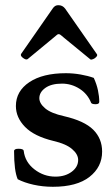

<svg xmlns="http://www.w3.org/2000/svg" viewBox="-20 -706 431 737"><path d="M183 11Q144 11 108.5 3Q73 -5 48 -18Q34 -50 34 -126Q34 -135 51 -135Q70 -135 71 -127Q76 -84 112 -56Q148 -28 193 -28Q230 -28 255 -46.5Q280 -65 280 -92Q280 -114 256.5 -134Q233 -154 185 -165Q111 -183 76 -219Q41 -255 41 -299Q41 -356 92.5 -390.5Q144 -425 233 -425Q261 -425 289.5 -420Q318 -415 340 -407Q351 -383 356 -359.5Q361 -336 361 -315Q361 -306 347 -306Q333 -306 330 -311Q316 -346 285 -365.5Q254 -385 218 -385Q177 -385 154 -368.5Q131 -352 131 -329Q131 -309 153.5 -290Q176 -271 226 -260Q304 -242 338 -208Q372 -174 372 -124Q372 -65 323.5 -27Q275 11 183 11ZM86 -479Q80 -475 68.5 -483.5Q57 -492 61 -499L182 -673Q191 -687 205 -686Q220 -686 230 -673L352 -498Q355 -494 350 -488Q345 -482 337.5 -479Q330 -476 327 -478L227 -560Q219 -566 214.5 -570.5Q210 -575 205 -575Q201 -575 196.5 -570.5Q192 -566 184 -560Z"/></svg>

Font: Junicode SmExp
Style: Bold
Weight: 700
Width: 6
Designer: Peter S. Baker
Version: Version 2.205; ttfautohint (v1.8.4)